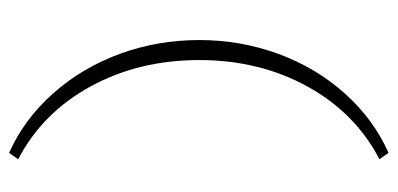

<svg xmlns="http://www.w3.org/2000/svg" viewBox="-246 -505 874 422"><g transform="rotate(-90 191.0 -294.0)"><path d="M52 103Q154 50 212 -55.5Q270 -161 270 -293Q270 -426 212 -532Q154 -638 52 -691L66 -711Q140 -678 196.5 -614.5Q253 -551 283.5 -468Q314 -385 314 -293Q314 -202 283.5 -119Q253 -36 196.5 27Q140 90 66 123Z"/></g></svg>

Font: Ysabeau SC Light
Style: Regular
Weight: 300
Designer: Christian Thalmann (Catharsis Fonts)
Version: Version 0.003